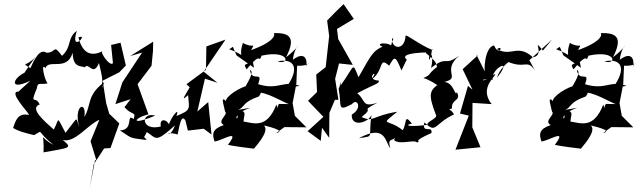

<svg xmlns="http://www.w3.org/2000/svg" viewBox="-20 -671 3115 935"><path d="M70 -225C18 -226 117 -126 122 -111C67 -123 56 -84 44 -48C68 -31 125 -18 146 -13C196 -40 152 -35 240 34C166 -3 197 -37 192 71C316 48 337 52 286 11C348 24 401 -59 464 -88L421 17L450 112L443 108L417 244L436 130L487 52L518 50L561 -70L512 -117L497 -169L480 -278L561 -319L593 -352L567 -463L521 -452L530 -364C518 -342 462 -420 480 -422C411 -387 377 -428 362 -489C416 -511 319 -407 354 -521C304 -483 333 -447 282 -399C237 -459 257 -416 208 -414C192 -422 169 -434 128 -339C81 -369 108 -344 152 -393C58 -263 82 -279 117 -324C44 -300 14 -223 128 -278ZM158 -225C161 -279 171 -256 212 -265C195 -285 178 -371 201 -339C217 -386 305 -321 334 -414C335 -338 376 -352 392 -343C413 -371 433 -295 462 -364C473 -314 487 -270 471 -250C497 -264 466 -219 488 -271C400 -206 426 -158 391 -102C403 -184 336 -160 366 -51C347 -102 366 -109 299 -24C252 -112 271 -93 242 -40C207 -72 118 -144 173 -162C154 -210 123 -151 160 -243Z M586 -149C624 -106 643 -131 631 -91C591 -122 635 -38 564 -36C629 7 608 -1 694 11C653 -50 654 60 695 -28C744 4 735 26 832 -60C804 16 770 -39 845 -16C854 -57 862 -119 883 -84L895 -35L972 -44L1010 -16L994 -174L941 -128L978 -288L1039 -268L972 -322L1078 -478L985 -445L983 -331L888 -261L904 -246C877 -200 859 -174 896 -208C902 -137 911 -136 839 -106C861 -162 797 -85 798 -39C826 -73 753 -115 763 -55C665 -30 664 -128 736 -108C612 -56 630 -96 703 -114L650 -261L718 -351L725 -422L726 -468L614 -398L672 -415L576 -270L542 -164L616 -188Z M1132 -401 1217 -341 1209 -384C1187 -345 1158 -371 1181 -333C1260 -432 1236 -354 1254 -400C1392 -430 1393 -352 1331 -372C1412 -389 1445 -341 1371 -241L1439 -253C1356 -282 1337 -230 1237 -261C1263 -332 1208 -266 1197 -330C1223 -323 1178 -257 1176 -251C1128 -236 1057 -183 1088 -171C1051 -212 1068 -167 1076 -128C1094 -112 1033 -82 1070 -62C1013 -43 1012 -18 1025 18C1065 13 1153 -48 1090 34C1109 40 1198 51 1217 53C1216 51 1298 -32 1265 -60C1265 -60 1381 -35 1325 -23L1365 -52L1472 -51L1416 -107L1405 -169L1423 -262L1427 -351C1499 -348 1488 -381 1469 -345C1477 -351 1480 -435 1406 -380C1417 -467 1469 -467 1373 -392C1427 -497 1381 -511 1314 -510C1320 -501 1317 -468 1203 -427C1223 -468 1216 -432 1163 -462C1135 -382 1191 -398 1096 -431L1114 -443ZM1140 -136C1174 -150 1157 -172 1240 -201C1264 -229 1234 -224 1246 -220C1297 -216 1388 -155 1394 -164L1338 -165C1321 -133 1339 -123 1326 -162C1279 -41 1216 -72 1166 -79C1168 -120 1189 -127 1125 -141C1167 -57 1076 -104 1199 -146Z M1583 0 1584 -121 1611 -185H1628L1612 -287L1631 -362L1698 -355L1627 -481L1621 -530L1703 -579L1653 -651C1626 -625 1599 -598 1573 -571L1583 -496L1566 -344L1520 -308L1524 -223L1480 -180L1555 -102L1478 -32L1542 15L1548 -49Z M1961 -381C1938 -398 1959 -414 2066 -416C2025 -418 2103 -394 2108 -345C2055 -303 2086 -311 2042 -291C2109 -271 2151 -211 2124 -266C2072 -233 2062 -215 2104 -109C2109 -94 2057 -78 2061 -63C1972 -51 1945 -61 1986 -69C1946 -120 1963 -71 1941 -37C1867 -97 1824 -53 1915 -127C1791 -107 1800 -74 1741 -101C1812 -157 1722 -120 1818 -171C1741 -145 1762 -183 1720 -217C1815 -267 1823 -261 1826 -278C1744 -285 1842 -349 1784 -280C1854 -325 1821 -400 1875 -351C1900 -393 1903 -408 1935 -328ZM1899 11C1924 37 1999 6 2011 23C2038 13 1976 23 2081 -23C2088 -64 2032 -16 2047 -75C2107 -17 2090 -66 2191 -114C2158 -171 2112 -115 2181 -143C2177 -191 2228 -177 2205 -222C2195 -197 2192 -269 2143 -272C2229 -291 2127 -324 2217 -401C2140 -343 2163 -406 2079 -340C2097 -410 2068 -430 2069 -379C2085 -394 2081 -448 2087 -427C2023 -452 1960 -505 1955 -497C1951 -422 1886 -432 1889 -483C1911 -493 1862 -438 1900 -435C1877 -473 1799 -460 1843 -444C1801 -424 1793 -416 1726 -295C1694 -371 1711 -356 1639 -255C1641 -294 1637 -252 1629 -238C1646 -155 1618 -124 1694 -164C1720 -196 1747 -144 1693 -113C1689 -48 1776 -74 1789 -112C1772 7 1806 -11 1728 2C1860 -70 1855 23 1881 51C1861 -16 1905 36 1920 -34Z M2624 -425C2563 -497 2640 -402 2575 -392C2500 -460 2470 -392 2400 -432C2436 -455 2410 -393 2386 -450C2338 -441 2335 -317 2344 -317L2300 -405L2306 -401L2233 -334L2281 -234L2259 -253L2220 -118L2263 -108L2198 58L2320 46L2280 -51L2281 -170L2374 -164C2310 -246 2399 -300 2391 -311C2311 -252 2315 -298 2379 -282C2367 -335 2485 -399 2400 -292C2425 -377 2537 -406 2451 -371C2540 -333 2543 -385 2584 -330L2558 -378L2669 -479L2663 -472Z M2724 -401 2809 -341 2801 -384C2779 -345 2750 -371 2773 -333C2852 -432 2828 -354 2846 -400C2984 -430 2985 -352 2923 -372C3004 -389 3037 -341 2963 -241L3031 -253C2948 -282 2929 -230 2829 -261C2855 -332 2800 -266 2789 -330C2815 -323 2770 -257 2768 -251C2720 -236 2649 -183 2680 -171C2643 -212 2660 -167 2668 -128C2686 -112 2625 -82 2662 -62C2605 -43 2604 -18 2617 18C2657 13 2745 -48 2682 34C2701 40 2790 51 2809 53C2808 51 2890 -32 2857 -60C2857 -60 2973 -35 2917 -23L2957 -52L3064 -51L3008 -107L2997 -169L3015 -262L3019 -351C3091 -348 3080 -381 3061 -345C3069 -351 3072 -435 2998 -380C3009 -467 3061 -467 2965 -392C3019 -497 2973 -511 2906 -510C2912 -501 2909 -468 2795 -427C2815 -468 2808 -432 2755 -462C2727 -382 2783 -398 2688 -431L2706 -443ZM2732 -136C2766 -150 2749 -172 2832 -201C2856 -229 2826 -224 2838 -220C2889 -216 2980 -155 2986 -164L2930 -165C2913 -133 2931 -123 2918 -162C2871 -41 2808 -72 2758 -79C2760 -120 2781 -127 2717 -141C2759 -57 2668 -104 2791 -146Z"/></svg>

Font: Charger Distortion
Style: 2It
Weight: 400
Designer: Jasper
Foundry: Cannot Into Space Fonts
Version: Version 0.98